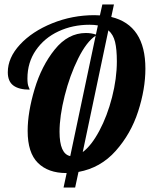

<svg xmlns="http://www.w3.org/2000/svg" viewBox="-20 -770 698 861"><path d="M279 6H277Q196 6 150 -39.5Q104 -85 104 -183Q104 -266 135 -370Q166 -474 225.5 -548Q285 -622 365 -622Q390 -622 410 -615L419 -656Q403 -659 381 -659Q306 -659 242.5 -629.5Q179 -600 141 -545Q103 -490 103 -418Q103 -393 108 -381.5Q113 -370 113 -368Q65 -368 40 -386.5Q15 -405 15 -446Q15 -511 69.5 -570Q124 -629 214 -665.5Q304 -702 404 -702Q420 -702 428 -701L439 -750H491L479 -694Q632 -657 632 -462Q632 -371 599.5 -270.5Q567 -170 499 -93.5Q431 -17 332 1L317 71H265ZM504 -495Q504 -549 496 -582Q488 -615 466 -634L351 -88Q390 -117 425.5 -183.5Q461 -250 482.5 -334Q504 -418 504 -495ZM409 -610Q368 -583 330.5 -507.5Q293 -432 270 -340.5Q247 -249 247 -179Q247 -80 295 -70Z"/></svg>

Font: Lobster
Style: Regular
Weight: 400
Designer: Impallari Type
Foundry: Impallari Type
Version: Version 2.100